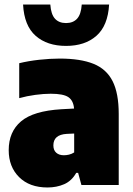

<svg xmlns="http://www.w3.org/2000/svg" viewBox="-20 -818 586 849"><path d="M190 11Q110.5 11 64.5 -34.8Q18.5 -80.5 18.5 -154Q18.5 -235 72.8 -281.2Q127 -327.5 251.5 -335L307.5 -338Q304.5 -373.5 282.2 -388.5Q260 -403.5 204.5 -403.5Q173.5 -403.5 136.2 -398.5Q99 -393.5 65 -384V-538.5Q106 -548.5 154 -553.8Q202 -559 244 -559Q336 -559 393.5 -535.8Q451 -512.5 478 -459Q505 -405.5 505 -314V0H340L325.5 -53.5H317Q297 -18 263.8 -3.5Q230.5 11 190 11ZM216 -175Q216 -154 228.5 -142.8Q241 -131.5 262.5 -131.5Q273 -131.5 285 -134.2Q297 -137 308 -144V-227.5L275 -226Q216 -222.5 216 -175ZM272 -615Q188.5 -615 137.8 -659.5Q87 -704 82 -798H202.5Q205.5 -754.5 223.2 -735.2Q241 -716 272 -716Q303 -716 320.8 -735.2Q338.5 -754.5 341.5 -798H462.5Q457 -704 406.2 -659.5Q355.5 -615 272 -615Z"/></svg>

Font: Encode Sans SemiCondensed SemiCondensed Black
Style: Regular
Weight: 900
Width: 4
Designer: Multiple Designers
Foundry: Impallari Type
Version: Version 3.000; ttfautohint (v1.8.3) -l 8 -r 50 -G 200 -x 14 